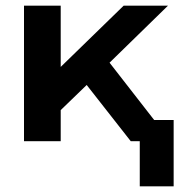

<svg xmlns="http://www.w3.org/2000/svg" viewBox="-20 -500 660 680"><path d="M65 0V-480H195V-263L418 -480H575L368 -278L526 -75H595V160H475V0H443L287 -199L195 -110V0Z"/></svg>

Font: Xolonium
Style: Regular
Weight: 400
Designer: Severin Meyer
Version: Version 4.2